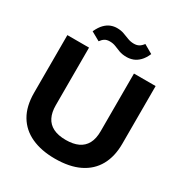

<svg xmlns="http://www.w3.org/2000/svg" viewBox="-212 -1088 1186 1251"><g transform="rotate(30 381.0 -462.0)"><path d="M380 9Q278 9 203.5 -25Q129 -59 89 -126.5Q49 -194 49 -295V-729H212V-295Q212 -243 230 -206.5Q248 -170 285.5 -151Q323 -132 381 -132Q436 -132 473.5 -149.5Q511 -167 530.5 -203Q550 -239 550 -295V-729H713V-295Q713 -199 675 -131Q637 -63 563 -27Q489 9 380 9ZM454 -798Q421 -798 398 -806.5Q375 -815 355 -823.5Q335 -832 310 -832Q287 -832 272.5 -823Q258 -814 245 -796L179 -833Q197 -872 218 -893Q239 -914 261.5 -922.5Q284 -931 307 -931Q337 -931 360 -922.5Q383 -914 405 -905.5Q427 -897 452 -897Q473 -897 488.5 -905.5Q504 -914 518 -933L584 -895Q568 -858 546.5 -836.5Q525 -815 501.5 -806.5Q478 -798 454 -798Z"/></g></svg>

Font: Mona Sans SemiExpanded
Style: Bold
Weight: 700
Width: 6
Designer: Deni Anggara
Foundry: GitHub
Version: Version 2.000